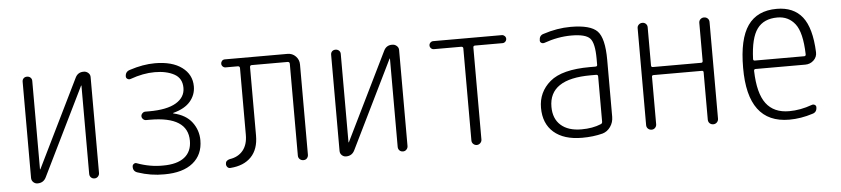

<svg xmlns="http://www.w3.org/2000/svg" viewBox="-38 -725 4075 930"><g transform="rotate(-5 2000.0 -260.0)"><path d="M114.3 0Q102.5 0 93.8 -8.3Q85 -16.6 85 -29.3V-497.1Q85 -506.8 91.3 -513.2Q97.7 -519.5 107.9 -519.5Q118.2 -519.5 125 -513.2Q131.8 -506.8 131.8 -497.1V-67.4Q131.8 -66.4 132.8 -66.4Q133.8 -66.4 133.8 -67.4L342.8 -494.1Q355.5 -520.5 384.8 -519.5Q396.5 -519.5 405.8 -511.2Q415 -502.9 415 -491.2V-24.4Q415 -14.6 408.2 -7.3Q401.4 0 391.1 0Q380.9 0 374 -6.8Q367.2 -13.7 367.2 -24.4V-453.1Q367.2 -454.1 366.2 -454.1Q365.2 -454.1 365.2 -453.1L156.2 -26.4Q143.6 0 114.3 0Z M601.6 -10.7Q579.1 -17.6 580.1 -41Q580.1 -48.8 586.9 -53.7Q593.8 -58.6 600.6 -55.7Q664.1 -32.2 727.5 -33.2Q795.9 -33.2 831.5 -61Q867.2 -88.9 867.2 -141.6Q867.2 -259.8 683.6 -259.8H664.1Q656.2 -259.8 649.9 -266.1Q643.6 -272.5 643.6 -280.3Q643.6 -288.1 649.9 -294.4Q656.2 -300.8 664.1 -300.8H683.6Q769.5 -300.8 814 -327.1Q858.4 -353.5 858.4 -399.4Q858.4 -446.3 820.8 -466.8Q783.2 -487.3 725.6 -487.3Q669.9 -487.3 607.4 -464.8Q599.6 -461.9 592.3 -466.3Q585 -470.7 585 -478.5Q585 -502 607.4 -508.8Q672.9 -530.3 730.5 -530.3Q814.5 -530.3 861.8 -495.1Q909.2 -460 909.2 -402.3Q909.2 -361.3 882.3 -329.6Q855.5 -297.9 799.8 -283.2Q797.9 -283.2 797.9 -281.2Q797.9 -280.3 798.8 -280.3Q859.4 -266.6 888.7 -227.5Q918 -188.5 918 -139.6Q918 -69.3 869.1 -29.8Q820.3 9.8 730.5 9.8Q665 10.7 601.6 -10.7Z M1051.8 6.8Q1043 7.8 1037.1 1.5Q1031.2 -4.9 1031.2 -13.7Q1031.2 -31.2 1051.8 -36.1Q1092.8 -42 1116.2 -70.3Q1139.6 -98.6 1139.6 -146.5V-470.7Q1139.6 -479.5 1130.9 -480.5H1070.3Q1062.5 -480.5 1056.6 -486.3Q1050.8 -492.2 1050.8 -500Q1050.8 -507.8 1056.2 -513.7Q1061.5 -519.5 1070.3 -519.5H1375Q1398.4 -519.5 1414.6 -502.9Q1430.7 -486.3 1430.7 -462.9V-24.4Q1430.7 -14.6 1424.3 -7.3Q1418 0 1407.2 0Q1396.5 0 1389.2 -6.8Q1381.8 -13.7 1381.8 -24.4V-470.7Q1381.8 -479.5 1373 -480.5H1197.3Q1188.5 -480.5 1188.5 -470.7V-138.7Q1188.5 -72.3 1152.8 -35.2Q1117.2 2 1051.8 6.8Z M1614.3 0Q1602.5 0 1593.8 -8.3Q1585 -16.6 1585 -29.3V-497.1Q1585 -506.8 1591.3 -513.2Q1597.7 -519.5 1607.9 -519.5Q1618.2 -519.5 1625 -513.2Q1631.8 -506.8 1631.8 -497.1V-67.4Q1631.8 -66.4 1632.8 -66.4Q1633.8 -66.4 1633.8 -67.4L1842.8 -494.1Q1855.5 -520.5 1884.8 -519.5Q1896.5 -519.5 1905.8 -511.2Q1915 -502.9 1915 -491.2V-24.4Q1915 -14.6 1908.2 -7.3Q1901.4 0 1891.1 0Q1880.9 0 1874 -6.8Q1867.2 -13.7 1867.2 -24.4V-453.1Q1867.2 -454.1 1866.2 -454.1Q1865.2 -454.1 1865.2 -453.1L1656.2 -26.4Q1643.6 0 1614.3 0Z M2083 -480.5Q2075.2 -480.5 2069.3 -486.3Q2063.5 -492.2 2063.5 -500Q2063.5 -507.8 2069.3 -513.7Q2075.2 -519.5 2083 -519.5H2417Q2424.8 -519.5 2430.7 -513.7Q2436.5 -507.8 2436.5 -500Q2436.5 -492.2 2430.7 -486.3Q2424.8 -480.5 2417 -480.5H2283.2Q2274.4 -480.5 2274.4 -471.7V-24.4Q2274.4 -14.6 2267.1 -7.3Q2259.8 0 2250 0Q2240.2 0 2232.9 -6.8Q2225.6 -13.7 2225.6 -24.4V-471.7Q2225.6 -479.5 2216.8 -480.5Z M2828.1 -288.1Q2626 -288.1 2626 -152.3Q2626 -94.7 2661.6 -63Q2697.3 -31.2 2761.7 -31.2Q2816.4 -31.2 2856.4 -47.9Q2864.3 -50.8 2864.3 -59.6V-279.3Q2864.3 -288.1 2855.5 -288.1ZM2761.7 9.8Q2672.9 9.8 2624 -32.7Q2575.2 -75.2 2575.2 -151.9Q2575.2 -228.5 2633.8 -278.3Q2692.4 -328.1 2828.1 -328.1H2855.5Q2864.3 -328.1 2864.3 -335.9V-365.2Q2864.3 -441.4 2842.8 -464.8Q2821.3 -488.3 2752 -488.3Q2686.5 -488.3 2618.2 -463.9Q2610.4 -461.9 2604 -465.8Q2597.7 -469.7 2597.7 -477.5Q2597.7 -502 2618.2 -507.8Q2686.5 -530.3 2752 -530.3Q2848.6 -530.3 2881.8 -495.6Q2915 -460.9 2915 -355.5V-79.1Q2915 -51.8 2899.9 -30.3Q2884.8 -8.8 2861.3 -2Q2815.4 9.8 2761.7 9.8Z M3075.2 -24.4V-496.1Q3075.2 -505.9 3082.5 -512.7Q3089.8 -519.5 3100.1 -519.5Q3110.4 -519.5 3117.2 -512.7Q3124 -505.9 3124 -496.1V-310.5Q3124 -301.8 3131.8 -301.8H3367.2Q3375 -301.8 3375 -310.5V-495.1Q3375 -505.9 3382.3 -512.7Q3389.6 -519.5 3399.9 -519.5Q3410.2 -519.5 3417.5 -512.7Q3424.8 -505.9 3424.8 -495.1V-25.4Q3424.8 -14.6 3417.5 -7.3Q3410.2 0 3399.9 0Q3389.6 0 3382.3 -6.8Q3375 -13.7 3375 -25.4V-254.9Q3375 -262.7 3367.2 -262.7H3131.8Q3124 -262.7 3124 -254.9V-24.4Q3124 -14.6 3117.2 -7.3Q3110.4 0 3100.1 0Q3089.8 0 3082.5 -6.8Q3075.2 -13.7 3075.2 -24.4Z M3753.9 -488.3Q3687.5 -488.3 3655.3 -444.3Q3623 -400.4 3619.1 -297.9Q3619.1 -290 3627 -290H3867.2Q3875 -290 3875 -298.8Q3872.1 -405.3 3839.8 -446.8Q3807.6 -488.3 3753.9 -488.3ZM3768.6 9.8Q3566.4 9.8 3567.4 -259.8Q3567.4 -399.4 3613.3 -464.8Q3659.2 -530.3 3753.9 -530.3Q3835.9 -530.3 3878.4 -476.6Q3920.9 -422.9 3925.8 -304.7Q3926.8 -281.2 3909.7 -265.1Q3892.6 -249 3869.1 -249H3627Q3619.1 -249 3619.1 -240.2Q3622.1 -130.9 3659.7 -81.1Q3697.3 -31.2 3771.5 -31.2Q3826.2 -31.2 3882.8 -51.8Q3890.6 -54.7 3897.5 -50.8Q3904.3 -46.9 3904.3 -39.1Q3904.3 -14.6 3882.8 -8.8Q3825.2 9.8 3768.6 9.8Z"/></g></svg>

Font: Rounded Mgen+ 1mn light
Style: Regular
Weight: 200
Designer: [Source Han Sans]
Ryoko NISHIZUKA  (kana & ideographs); Paul D. Hunt (Latin, Greek & Cyrillic); Wenlong ZHANG  (bopomofo
Version: Version 1.059.20150602